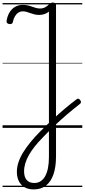

<svg xmlns="http://www.w3.org/2000/svg" viewBox="-20 -993 659 1491"><path d="M242 478Q201 478 171.5 461.5Q142 445 126.5 414Q111 383 111 341Q111 305 123.5 267Q136 229 160 190Q184 151 218 109.5Q252 68 295 25Q343 -23 390.5 -67Q438 -111 484.5 -150Q531 -189 572 -220Q582 -228 589 -226.5Q596 -225 604 -214Q610 -204 608.5 -197Q607 -190 597 -183Q549 -146 499.5 -103.5Q450 -61 402.5 -16Q355 29 311 76Q277 110 250.5 143.5Q224 177 205 210Q186 243 176.5 275Q167 307 167 338Q167 381 187 404.5Q207 428 246 428Q301 428 330.5 375.5Q360 323 360 226V-903Q346 -891 326.5 -884Q307 -877 284 -877Q265 -877 248.5 -881Q232 -885 217 -890.5Q202 -896 187.5 -900.5Q173 -905 158 -905Q139 -905 123 -895Q107 -885 96 -866.5Q85 -848 80 -823Q79 -814 72.5 -809.5Q66 -805 53 -806Q40 -808 35 -814.5Q30 -821 31 -830Q37 -868 53.5 -896Q70 -924 96.5 -939.5Q123 -955 157 -955Q179 -955 196.5 -951Q214 -947 229.5 -941Q245 -935 260.5 -931Q276 -927 293 -927Q313 -927 330.5 -936.5Q348 -946 359 -958Q367 -966 374 -969.5Q381 -973 390 -973Q402 -973 408.5 -968.5Q415 -964 415 -954V221Q415 304 395 361.5Q375 419 336.5 448.5Q298 478 242 478ZM0 449H619V459H0ZM0 -20H619V0H0ZM0 -505H619V-500H0ZM0 -969H619V-959H0Z"/></svg>

Font: Playwrite IT Trad Guides
Style: Regular
Weight: 400
Designer: Veronika Burian, José Scaglione
Foundry: TypeTogether
Version: Version 1.003